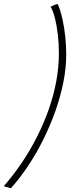

<svg xmlns="http://www.w3.org/2000/svg" viewBox="-63 -772 408 996"><path d="M242.5 -497Q242.5 -546 237 -593.2Q231.5 -640.5 221.8 -678.5Q212 -716.5 199.5 -737Q205.5 -740.5 215.8 -744.8Q226 -749 236.5 -751.5Q251.5 -716.5 261.2 -671.8Q271 -627 275.8 -579.5Q280.5 -532 280.5 -489Q280.5 -420 265.8 -345.5Q251 -271 224.2 -195.8Q197.5 -120.5 161.8 -48.5Q126 23.5 83.2 87.8Q40.5 152 -6 204Q-9 203.5 -14 202.2Q-19 201 -24.8 199.5Q-30.5 198 -35.5 196.5Q-40.5 195 -43 193.5Q7 136 50.5 71.5Q94 7 129.2 -62.8Q164.5 -132.5 190 -205Q215.5 -277.5 229 -351Q242.5 -424.5 242.5 -497Z"/></svg>

Font: Grandstander Thin Thin
Style: Italic
Weight: 250
Italic angle: -15°
Version: Version 1.200